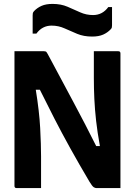

<svg xmlns="http://www.w3.org/2000/svg" viewBox="-20 -962 690 982"><path d="M190 0H65Q54 0 54 -11V-700H205Q214 -700 217.5 -696Q221 -692 233 -669Q297 -549 356 -439Q415 -329 472 -215H491Q478 -286 471.5 -344.5Q465 -403 462.5 -456Q460 -509 460 -563V-700H585Q596 -700 596 -689V0H473Q467 0 459.5 -4.5Q452 -9 438 -32Q383 -125 339.5 -203.5Q296 -282 258.5 -355Q221 -428 184 -503H163Q181 -392 185.5 -307Q190 -222 190 -163ZM456 -885Q504 -885 534 -926H553V-833Q553 -826 552 -821.5Q551 -817 546 -812Q530 -795 507.5 -785Q485 -775 451 -775Q408 -775 374.5 -789Q341 -803 310 -817Q279 -831 244 -831Q196 -831 166 -790H147V-883Q147 -891 148 -895Q149 -899 154 -905Q170 -922 192.5 -932Q215 -942 249 -942Q292 -942 325.5 -927.5Q359 -913 390 -899Q421 -885 456 -885Z"/></svg>

Font: Recursive Sn Lnr St
Style: Bold
Weight: 700
Version: Version 1.079;hotconv 1.0.112;makeotfexe 2.5.65598; ttfautoh